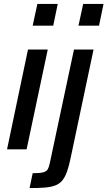

<svg xmlns="http://www.w3.org/2000/svg" viewBox="-20 -763 549 981"><path d="M147 -632 171 -743H275L252 -632ZM16 0 123 -510H224L116 0ZM381 -632 405 -743H509L486 -632ZM131 198 147 122Q183 122 200.5 117.5Q218 113 224.5 101Q231 89 235 68L358 -510H458L342 39Q333 84 322.5 113.5Q312 143 297.5 160Q283 177 261 185Q239 193 207.5 195.5Q176 198 131 198Z"/></svg>

Font: Saira SemiCondensed Medium
Style: Italic
Weight: 500
Width: 4
Italic angle: -12°
Designer: Hector Gatti with collaboration of the Omnibus-Type team
Foundry: Omnibus-Type
Version: Version 1.101